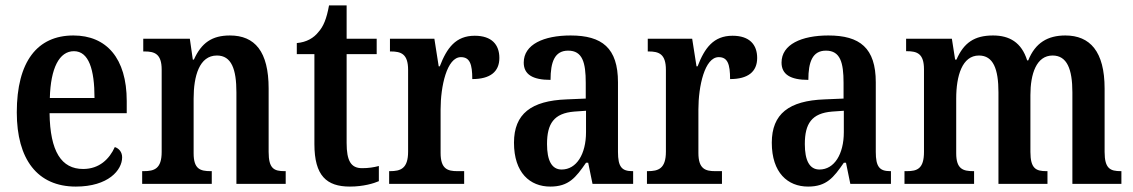

<svg xmlns="http://www.w3.org/2000/svg" viewBox="-20 -679 4184 709"><path d="M260 10C380 10 431 -51 431 -98C431 -118 419 -131 404 -136C384 -92 347 -55 287 -55C207 -55 165 -119 163 -261H448V-306C448 -464 373 -548 251 -548C118 -548 42 -452 42 -264C42 -91 118 10 260 10ZM329 -317H164C167 -428 199 -490 253 -490C308 -490 329 -422 329 -317Z M505 0H762V-47H758C719 -47 695 -55 695 -113V-315C695 -398 716 -474 781 -474C835 -474 853 -423 853 -338V0H1035V-47H1031C992 -47 972 -56 972 -118V-352C972 -489 921 -548 829 -548C763 -548 724 -521 696 -459H692L681 -536H509V-489H514C551 -489 577 -480 577 -422V-118C577 -56 550 -47 511 -47H505Z M1272 10C1322 10 1361 -2 1379 -10V-66C1360 -61 1341 -58 1317 -58C1276 -58 1260 -85 1260 -151V-479H1371V-536H1260V-659H1195C1186 -609 1174 -581 1156 -561C1139 -539 1112 -523 1076 -520V-479H1141V-147C1141 -30 1186 10 1272 10Z M1417 0H1694V-47H1669C1633 -47 1607 -55 1607 -114V-275C1607 -360 1630 -468 1682 -468C1715 -468 1724 -442 1724 -387C1790 -387 1824 -414 1824 -465C1824 -514 1796 -547 1733 -547C1663 -547 1630 -502 1604 -434H1600L1584 -536H1420V-489H1423C1461 -489 1487 -480 1487 -421V-119C1487 -56 1459 -47 1420 -47H1417Z M2012 10C2080 10 2106 -23 2144 -78H2152L2168 0H2318V-47H2315C2276 -47 2262 -63 2262 -118V-375C2262 -502 2203 -548 2087 -548C1988 -548 1914 -515 1914 -448C1914 -404 1947 -384 2013 -384C2013 -450 2028 -492 2078 -492C2131 -492 2143 -448 2143 -373V-315L2072 -312C1942 -307 1878 -259 1878 -152C1878 -41 1937 10 2012 10ZM2054 -53C2017 -53 2000 -87 2000 -147C2000 -222 2025 -261 2101 -267L2144 -270V-191C2144 -110 2109 -53 2054 -53Z M2369 0H2646V-47H2621C2585 -47 2559 -55 2559 -114V-275C2559 -360 2582 -468 2634 -468C2667 -468 2676 -442 2676 -387C2742 -387 2776 -414 2776 -465C2776 -514 2748 -547 2685 -547C2615 -547 2582 -502 2556 -434H2552L2536 -536H2372V-489H2375C2413 -489 2439 -480 2439 -421V-119C2439 -56 2411 -47 2372 -47H2369Z M2964 10C3032 10 3058 -23 3096 -78H3104L3120 0H3270V-47H3267C3228 -47 3214 -63 3214 -118V-375C3214 -502 3155 -548 3039 -548C2940 -548 2866 -515 2866 -448C2866 -404 2899 -384 2965 -384C2965 -450 2980 -492 3030 -492C3083 -492 3095 -448 3095 -373V-315L3024 -312C2894 -307 2830 -259 2830 -152C2830 -41 2889 10 2964 10ZM3006 -53C2969 -53 2952 -87 2952 -147C2952 -222 2977 -261 3053 -267L3096 -270V-191C3096 -110 3061 -53 3006 -53Z M3320 0H3577V-47H3574C3536 -47 3511 -55 3511 -113V-315C3511 -399 3533 -474 3595 -474C3648 -474 3667 -424 3667 -338V0H3848V-47H3844C3806 -47 3785 -56 3785 -118V-328C3785 -406 3807 -474 3867 -474C3920 -474 3940 -424 3940 -338V0H4121V-47H4119C4080 -47 4059 -56 4059 -118V-352C4059 -489 4005 -548 3914 -548C3849 -548 3803 -521 3777 -456H3773C3752 -523 3707 -548 3647 -548C3578 -548 3539 -521 3512 -459H3507L3495 -536H3326V-490H3328C3367 -490 3392 -481 3392 -423V-118C3392 -56 3367 -47 3329 -47H3320Z"/></svg>

Font: Noto Serif Ethiopic Condensed SemiBold
Style: Regular
Weight: 600
Width: 3
Designer: Monotype Design Team
Foundry: Monotype Imaging Inc.
Version: Version 2.102